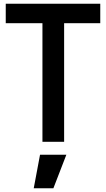

<svg xmlns="http://www.w3.org/2000/svg" viewBox="-20 -765 572 1036"><path d="M209 0H326V-640H521V-745H11V-640H209ZM162 251H268L338 70H196Z"/></svg>

Font: Mluvka SemiBold
Style: Regular
Weight: 600
Designer: Modified by Jiří Krblich, Original typeface by Gumpita Rahayu
Foundry: Gumpita Rahayu & Jiří Krblich
Version: Version 2.000;Glyphs 3.1.1 (3134)